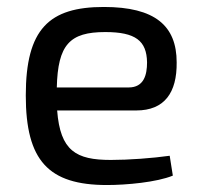

<svg xmlns="http://www.w3.org/2000/svg" viewBox="-20 -519 577 551"><path d="M371 -202C452 -202 488 -253 487 -340C487 -445 425 -499 278 -499C121 -499 54 -436 54 -245C54 -58 119 12 287 12C343 12 430 4 476 -15L467 -72C417 -65 350 -60 298 -60C198 -60 153 -86 144 -202ZM143 -268C146 -391 180 -427 282 -427C369 -427 401 -402 402 -340C402 -304 393 -268 349 -268Z"/></svg>

Font: SnT
Style: Regular
Weight: 400
Designer: Natanael Gama
Version: Version 1.001;PS 001.001;hotconv 1.0.70;makeotf.lib2.5.58329